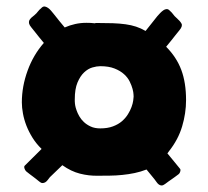

<svg xmlns="http://www.w3.org/2000/svg" viewBox="-20 -712 637 588"><path d="M279.3 -173.8Q252 -173.3 224.9 -180.2Q197.8 -187 170.9 -206.1L132.8 -169.4Q129.4 -165 126 -160.6Q122.6 -156.2 118.7 -153.8Q114.7 -151.4 110.1 -151.4Q105.5 -151.4 100.1 -156.2Q94.2 -161.1 89.4 -164.8Q84.5 -168.5 80.1 -171.9Q75.7 -175.3 71 -178.7Q66.4 -182.1 60.5 -187Q56.6 -190.4 54.9 -196.3Q53.2 -202.1 55.7 -204.6Q68.4 -217.3 81.5 -230.2Q94.7 -243.2 107.4 -255.9Q91.3 -271.5 79.8 -289.8Q68.4 -308.1 61 -326.9Q53.7 -345.7 50.3 -364.3Q46.9 -382.8 46.9 -398.4Q46.9 -447.3 64.5 -495.6Q82 -543.9 114.3 -580.6Q106.4 -589.8 99.6 -598.4Q92.8 -606.9 87.4 -613.8Q81.1 -621.6 75.7 -628.4Q70.3 -634.8 69.1 -639.9Q67.9 -645 69.6 -649.2Q71.3 -653.3 75.7 -657.5Q80.1 -661.6 85.9 -666Q92.3 -671.4 95.9 -676.5Q99.6 -681.6 108.9 -689.5Q113.3 -692.9 117.9 -691.9Q122.6 -690.9 127.2 -687.7Q131.8 -684.6 136.2 -679.4Q140.6 -674.3 144.5 -669.4Q153.3 -658.2 161.6 -647.9Q169.9 -637.7 178.2 -627.9Q193.8 -634.8 210.2 -638.4Q226.6 -642.1 244.6 -642.1Q251 -642.1 257.8 -641.8Q264.6 -641.6 271 -640.6Q272 -641.6 273.9 -641.6Q275.9 -641.6 277.3 -641.6Q304.2 -641.6 325.4 -640.9Q346.7 -640.1 364.3 -637.7Q381.8 -635.3 396.7 -630.4Q411.6 -625.5 425.8 -617.2Q434.1 -627.9 443.1 -638.9Q452.1 -649.9 461.9 -662.6Q466.3 -667.5 470.9 -672.4Q475.6 -677.2 480.2 -680.4Q484.9 -683.6 489.5 -684.1Q494.1 -684.6 498 -681.2Q507.3 -672.9 510.7 -667.7Q514.2 -662.6 520.5 -657.2Q531.7 -647.5 535.9 -639.6Q540 -631.8 529.3 -619.1Q523.4 -612.3 517.1 -604Q511.7 -597.2 504.4 -587.9Q497.1 -578.6 488.8 -568.8Q520.5 -537.1 535.2 -498Q549.8 -459 549.8 -405.3Q549.8 -365.2 537.8 -325Q525.9 -284.7 497.6 -249L492.7 -242.2Q502.4 -230.5 512 -218.8Q521.5 -207 531.2 -195.3Q533.7 -192.9 532 -186.8Q530.3 -180.7 525.9 -177.7Q520 -173.3 515.4 -169.9Q510.7 -166.5 506.1 -163.3Q501.5 -160.2 496.6 -156.7Q491.7 -153.3 485.4 -148.4Q479.5 -144 475.1 -144Q470.7 -144 466.8 -146.7Q462.9 -149.4 459.7 -154.1Q456.5 -158.7 453.1 -163.1L428.7 -192.9Q411.1 -186 392.6 -182.1Q374 -178.2 354.7 -176.3Q335.4 -174.3 316.4 -174.1Q297.4 -173.8 279.3 -173.8ZM209.5 -395Q209.5 -394.5 210.4 -388.7Q211.4 -382.8 214.4 -374.3Q217.3 -365.7 222.7 -356.2Q228 -346.7 236.8 -338.4Q245.6 -330.1 257.8 -324.5Q270 -318.8 287.1 -318.8Q309.6 -318.8 325.9 -325Q342.3 -331.1 353.5 -340.8Q364.7 -350.6 371.8 -362.1Q378.9 -373.5 382.8 -384.3Q386.7 -395 387.9 -403.6Q389.2 -412.1 389.2 -416Q389.2 -415.5 388.9 -422.4Q388.7 -429.2 386 -439.5Q383.3 -449.7 377.4 -461.9Q371.6 -474.1 360.1 -484.6Q348.6 -495.1 330.8 -502.2Q313 -509.3 287.1 -509.3Q276.4 -509.3 262.9 -505.4Q249.5 -501.5 237.5 -490.2Q225.6 -479 217.3 -459.2Q209 -439.5 209 -407.7Q209 -404.8 209 -401.9Q209 -398.9 209.5 -395Z"/></svg>

Font: Sigmar One
Style: Regular
Weight: 400
Version: Version 1.000